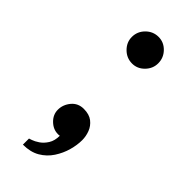

<svg xmlns="http://www.w3.org/2000/svg" viewBox="-201 -514 668 668"><g transform="rotate(45 132.5 -180.5)"><path d="M73 119Q73 119 73 111.5Q73 104 73 96.5Q73 89 73 89Q73 89 83.5 85.5Q94 82 107.5 73Q121 64 131.5 47.5Q142 31 142 6Q140 7 137.5 7Q135 7 133 7Q110 7 91.5 -11Q73 -29 73 -53Q73 -78 90 -98.5Q107 -119 135 -119Q162 -119 178 -106.5Q194 -94 201 -75.5Q208 -57 208 -38Q208 -14 200.5 13Q193 40 177 64.5Q161 89 135.5 104Q110 119 73 119ZM142 -349Q115 -349 95.5 -368.5Q76 -388 76 -414Q76 -441 95.5 -460.5Q115 -480 142 -480Q168 -480 187 -460.5Q206 -441 206 -414Q206 -388 187 -368.5Q168 -349 142 -349Z"/></g></svg>

Font: Inclusive Sans
Style: Regular
Weight: 400
Designer: Olivia King
Foundry: Olivia King
Version: Version 2.004